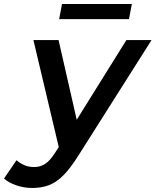

<svg xmlns="http://www.w3.org/2000/svg" viewBox="-110 -733 773 954"><path d="M50 201Q10 201 -28.5 188Q-67 175 -90 154L-28 63Q-11 78 10.5 87.5Q32 97 60 97Q91 97 115.5 80.5Q140 64 165 24L212 -49L224 -62L518 -534H643L275 47Q238 105 204 139Q170 173 133.5 187Q97 201 50 201ZM187 19 56 -534H181L286 -73ZM184 -638 198 -713H545L531 -638Z"/></svg>

Font: MOST Montserrat SemiBold
Style: Italic
Weight: 600
Italic angle: -11.3°
Designer: Julieta Ulanovsky
Foundry: Julieta Ulanovsky
Version: Version 8.000;March 11, 2024;FontCreator 15.0.0.2926 64-bit